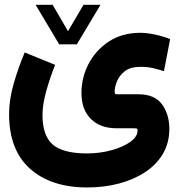

<svg xmlns="http://www.w3.org/2000/svg" viewBox="-20 -553 761 816"><path d="M231.4 -364.7 131.3 -532.7H203.6L269 -420.4L335 -532.7H407.2L306.6 -364.7ZM214.4 -277.3Q193.4 -225.6 177 -167.5Q160.6 -109.4 160.6 -64.5Q160.6 22.9 203.4 60.8Q246.1 98.6 348.6 99.1Q403.8 99.1 452.9 85.7Q502 72.3 533.2 50.3Q564.5 28.3 564.5 2Q564.5 -4.9 562.3 -6.3Q560.1 -7.8 545.9 -7.8H475.6Q406.2 -7.8 366.2 -47.6Q326.2 -87.4 326.2 -157.7Q326.2 -223.6 356.7 -282Q387.2 -340.3 443.4 -377Q499.5 -413.6 577.1 -413.6Q604 -413.6 639.4 -406Q674.8 -398.4 703.1 -386.7L676.8 -250.5Q655.8 -257.3 631.8 -263.2Q607.9 -269 577.1 -269Q534.2 -269 510.3 -250.2Q486.3 -231.4 476.8 -206.5Q467.3 -181.6 467.3 -164.1Q467.3 -156.2 469.7 -154.3Q472.2 -152.3 480.5 -152.3H568.4Q637.7 -152.3 668.7 -109.4Q699.7 -66.4 699.7 -5.9Q699.7 54.2 672.4 100.6Q645 147 596.7 178.7Q548.3 210.4 485.4 227.1Q422.4 243.7 351.1 243.7Q197.3 243.7 107.9 164.3Q18.6 85 18.6 -67.9Q18.6 -129.4 38.1 -197.3Q57.6 -265.1 85 -330.1Z"/></svg>

Font: Vazir Black UI
Style: Black-UI
Weight: 900
Designer: Saber Rastikerdar
Foundry: Saber Rastikerdar
Version: Version 30.1.0